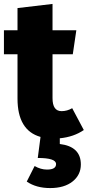

<svg xmlns="http://www.w3.org/2000/svg" viewBox="-20 -687 446 976"><path d="M284 45Q391 58 391 149Q391 202 349 235.5Q307 269 235 269Q164 269 116 236L156 157Q187 175 219 175Q265 175 265 147Q265 116 172 116L186 9Q69 -24 69 -186V-411H0V-533H69V-646L247 -667V-533H368L350 -411H247V-188Q247 -122 293 -122Q321 -122 347 -137L406 -26Q355 9 284 16Z"/></svg>

Font: FiraGO ExtraBold
Style: Regular
Weight: 800
Designer: bBox Type
Foundry: bBox Type GmbH
Version: Version 1.001;PS 001.001;hotconv 1.0.88;makeotf.lib2.5.64775